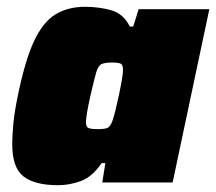

<svg xmlns="http://www.w3.org/2000/svg" viewBox="-20 -537 636 565"><path d="M151 8Q83 8 49.5 -17.5Q16 -43 16 -113Q16 -140 19.5 -175Q23 -210 32 -253Q53 -357 79.5 -414.5Q106 -472 143 -494.5Q180 -517 230 -517Q271 -517 307 -507Q343 -497 362 -459H372L388 -510H596L488 0H281L290 -57H279Q252 -17 218.5 -4.5Q185 8 151 8ZM268 -157Q289 -157 297 -161Q305 -165 311 -182Q315 -193 320 -213.5Q325 -234 330 -257.5Q335 -281 338.5 -301.5Q342 -322 342 -331Q342 -346 335.5 -349.5Q329 -353 309 -353Q289 -353 279 -348.5Q269 -344 263 -323.5Q257 -303 246 -255Q233 -197 233 -177Q233 -163 241 -160Q249 -157 268 -157Z"/></svg>

Font: Saira Black
Style: Italic
Weight: 900
Italic angle: -12°
Designer: Hector Gatti with collaboration of the Omnibus-Type team
Foundry: Omnibus-Type
Version: Version 1.100; ttfautohint (v1.8.3)